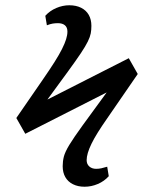

<svg xmlns="http://www.w3.org/2000/svg" viewBox="-20 -620 589 729"><path d="M301 89Q276 89 257 79.5Q238 70 228 52.5Q218 35 218 11Q218 -8 222.5 -25.5Q227 -43 243 -69.5Q259 -96 293 -143Q327 -190 385 -269L76 -112L42 -172L142 -317Q169 -356 187 -384.5Q205 -413 215.5 -434Q226 -455 231 -471Q236 -487 236 -500Q236 -516 226.5 -524Q217 -532 200 -532Q190 -532 180.5 -530.5Q171 -529 158 -524L152 -560Q169 -579 193.5 -589.5Q218 -600 243 -600Q269 -600 288 -590.5Q307 -581 317 -563.5Q327 -546 327 -522Q327 -506 324.5 -493Q322 -480 313.5 -462.5Q305 -445 287 -418Q269 -391 238 -348.5Q207 -306 160 -242L469 -399L503 -339L388 -172Q367 -142 352 -118Q337 -94 327.5 -74.5Q318 -55 313.5 -39.5Q309 -24 309 -12Q309 3 319 12Q329 21 345 21Q355 21 364.5 19Q374 17 387 13L393 49Q376 68 351.5 78.5Q327 89 301 89Z"/></svg>

Font: Literata
Style: Italic
Weight: 400
Italic angle: -2°
Designer: Latin by Veronika Burian and Jose Scaglione. Greek by Irene Vlachou. Cyrillic by Vera Evstafieva
Foundry: TypeTogether
Version: Version 3.103;gftools[0.9.29]